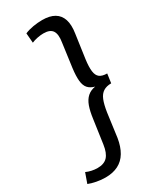

<svg xmlns="http://www.w3.org/2000/svg" viewBox="-274 -869 849 1038"><g transform="rotate(-30 150.5 -349.5)"><path d="M186 -804Q232 -804 261 -787Q290 -770 301 -736Q312 -702 304 -651L283 -503Q277 -458 280.5 -430Q284 -402 300 -390Q316 -378 346 -378L338 -321Q308 -321 288.5 -308.5Q269 -296 258 -269Q247 -242 240 -196L220 -48Q212 2 191.5 36.5Q171 71 137.5 88Q104 105 58 105Q30 105 2 99.5Q-26 94 -46 86L-24 24Q-9 31 9.5 35Q28 39 46 39Q87 39 108 16.5Q129 -6 136 -55L157 -202Q163 -248 174 -278.5Q185 -309 204.5 -326.5Q224 -344 254 -349Q227 -356 212.5 -372.5Q198 -389 195 -419.5Q192 -450 198 -497L218 -644Q226 -692 211.5 -715Q197 -738 155 -738Q138 -738 117.5 -734Q97 -730 81 -723L76 -784Q99 -794 128.5 -799Q158 -804 186 -804Z"/></g></svg>

Font: Pathway Extreme SemiCondensed
Style: Italic
Weight: 400
Width: 4
Italic angle: -8°
Version: Version 1.001;gftools[0.9.26]